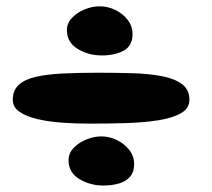

<svg xmlns="http://www.w3.org/2000/svg" viewBox="-20 -610 656 594"><path d="M300 -36Q258.5 -36 225.2 -56.2Q192 -76.5 192 -114.5Q192 -135.5 207.5 -152Q223 -168.5 246.5 -178.2Q270 -188 293.5 -188Q319 -188 342.2 -176.5Q365.5 -165 380.2 -145.8Q395 -126.5 395 -102Q395 -78 382.5 -63.5Q370 -49 348.5 -42.5Q327 -36 300 -36ZM254.5 -227.5Q213.5 -227.5 172 -230.5Q130.5 -233.5 96 -241.5Q61.5 -249.5 40.5 -264Q19.5 -278.5 19.5 -301.5Q19.5 -330 37.5 -347Q55.5 -364 89.5 -372Q123.5 -380 172.2 -382.5Q221 -385 282.5 -385Q338.5 -385 389.5 -383.5Q440.5 -382 480.2 -374.5Q520 -367 543 -349.8Q566 -332.5 566 -301.5Q566 -275 540.2 -260Q514.5 -245 470.5 -238Q426.5 -231 370.8 -229.2Q315 -227.5 254.5 -227.5ZM295 -438.5Q253.5 -438.5 220.2 -458.8Q187 -479 187 -517Q187 -538 202.5 -554.5Q218 -571 241.5 -580.8Q265 -590.5 288.5 -590.5Q314 -590.5 337.2 -579Q360.5 -567.5 375.2 -548.2Q390 -529 390 -504.5Q390 -468 362.5 -453.2Q335 -438.5 295 -438.5Z"/></svg>

Font: Gluten Black
Style: Regular
Weight: 900
Designer: Tyler Finck
Foundry: Etcetera Type Company
Version: Version 1.300